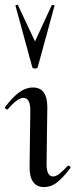

<svg xmlns="http://www.w3.org/2000/svg" viewBox="-23 -750 306 779"><path d="M97 -76 100 -297Q101 -353 72 -353Q48 -353 9 -307Q8 -306 6 -306Q2 -306 -1 -309.5Q-4 -313 -2 -316Q28 -356 55 -375.5Q82 -395 110 -395Q140 -395 154.5 -375Q169 -355 169 -315L166 -89Q165 -34 192 -34Q204 -34 217.5 -44.5Q231 -55 252 -77Q253 -78 255 -78Q258 -78 261 -74.5Q264 -71 263 -69Q233 -29 208.5 -10Q184 9 156 9Q126 9 111 -12.5Q96 -34 97 -76ZM50 -729 119 -582 187 -729Q187 -730 191 -730Q199 -730 198 -726L130 -477Q128 -472 119 -472Q110 -472 108 -477L40 -726Q39 -729 43.5 -730Q48 -731 50 -729Z"/></svg>

Font: Cormorant Upright Medium
Style: Regular
Weight: 500
Designer: Christian Thalmann (Catharsis Fonts)
Foundry: Catharsis Fonts
Version: Version 3.302